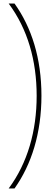

<svg xmlns="http://www.w3.org/2000/svg" viewBox="-20 -820 314 1084"><path d="M214 -280C214 -491 158 -666 62 -800H29C136 -656 187 -478 187 -279C187 -81 136 100 29 244H62C158 109 214 -69 214 -280Z"/></svg>

Font: Noto Sans Malayalam Condensed Thin
Style: Regular
Weight: 100
Width: 3
Designer: Jelle Bosma - Monotype Design Team
Foundry: Monotype Imaging Inc.
Version: Version 2.104